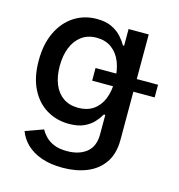

<svg xmlns="http://www.w3.org/2000/svg" viewBox="-112 -645 893 958"><g transform="rotate(15 335.0 -166.0)"><path d="M296.9 214.8Q233.4 214.8 186.8 198.2Q140.1 181.6 110.1 152.6Q80.1 123.5 66.9 86.9L159.2 53.7Q168.5 71.3 185.1 88.6Q201.7 106 228.5 117.4Q255.4 128.9 296.4 128.9Q358.9 128.9 397 98.4Q435.1 67.9 435.1 5.4V-95.2H427.7Q416 -74.7 397.2 -54Q378.4 -33.2 347.7 -19Q316.9 -4.9 270.5 -4.9Q206.1 -4.9 154.5 -36.1Q103 -67.4 73.5 -126.7Q43.9 -186 43.9 -271.5Q43.9 -356.4 73.5 -418.2Q103 -480 154.5 -513.4Q206.1 -546.9 271.5 -546.9Q318.4 -546.9 349.4 -531.7Q380.4 -516.6 399.9 -494.6Q419.4 -472.7 430.7 -452.6H436.5V-539.1H540.5V4.9Q540.5 77.6 508.3 124Q476.1 170.4 420.9 192.6Q365.7 214.8 296.9 214.8ZM294.9 -94.2Q340.3 -94.2 372.1 -115.7Q403.8 -137.2 420.4 -177.2Q437 -217.3 437 -272.9Q437 -327.6 420.4 -368.7Q403.8 -409.7 372.1 -432.9Q340.3 -456.1 294.9 -456.1Q249 -456.1 217 -432.4Q185.1 -408.7 168.7 -367.4Q152.3 -326.2 152.3 -272.9Q152.3 -218.3 168.9 -178.2Q185.5 -138.2 217.3 -116.2Q249 -94.2 294.9 -94.2ZM327.6 -243.2V-308.6H650.4V-243.2Z"/></g></svg>

Font: Inter 18pt Medium
Style: Regular
Weight: 500
Designer: Rasmus Andersson
Foundry: rsms
Version: Version 4.001;git-66647c0bb